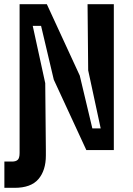

<svg xmlns="http://www.w3.org/2000/svg" viewBox="-20 -720 640 921"><path d="M526 -700V0H394.2L238 -337.8L177 -596H137L197 -321L200 0H74V-700H204.6L362.6 -357.4L423 -104H463L403 -382.6L400 -700ZM1 55H38Q56 55 65 46.7Q74 38.4 74 14V0L131.2 -16L200 0V26Q200 97.6 164.2 139.3Q128.4 181 50 181H1Z"/></svg>

Font: Fliege Mono Thin
Style: Regular
Weight: 100
Version: Version 0.020;Glyphs 3.3 (3306)